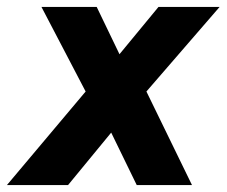

<svg xmlns="http://www.w3.org/2000/svg" viewBox="-61 -536 656 556"><path d="M495 0H335L261 -152L136 0H-41L187 -271L59 -516H219L285 -379L398 -516H575L363 -271Z"/></svg>

Font: Creato Display ExtraBold
Style: Italic
Weight: 800
Italic angle: -10°
Version: Version 1.000